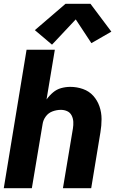

<svg xmlns="http://www.w3.org/2000/svg" viewBox="-20 -999 616 1019"><path d="M0 0H149L206 -340Q209 -362 223 -381Q237 -400 259 -408Q281 -416 303 -416Q321 -416 336.5 -409Q352 -402 360 -386.5Q368 -371 369 -353Q370 -335 367 -317L314 0H464L513 -297Q519 -332 519 -367Q519 -402 508 -434Q497 -466 475 -490.5Q453 -515 420.5 -526.5Q388 -538 353 -538Q329 -538 305 -531.5Q281 -525 261.5 -508.5Q242 -492 227 -471L271 -735H121ZM256 -762 382 -896 465 -770 571 -831 460 -979H328L165 -839Z"/></svg>

Font: Iosevka Sparkle Heavy Oblique
Style: Regular
Weight: 900
Italic angle: -9°
Designer: Belleve Invis
Foundry: Belleve Invis
Version: Version 4.5.0; ttfautohint (v1.8.3)